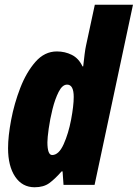

<svg xmlns="http://www.w3.org/2000/svg" viewBox="-20 -780 581 810"><path d="M200 -126Q180 -126 180 -180Q180 -198 185.5 -237.5Q191 -277 201.5 -319.5Q212 -362 227.5 -392.5Q243 -423 263 -423Q291 -423 291 -371Q291 -334 280 -275.5Q269 -217 248.5 -171.5Q228 -126 200 -126ZM126 10Q164 10 188 -7.5Q212 -25 240 -57H244L248 0H379L541 -760H380L343 -588Q340 -575 337 -551.5Q334 -528 331 -500H328Q312 -534 283 -548.5Q254 -563 220 -563Q168 -563 129.5 -519Q91 -475 65.5 -409Q40 -343 27 -274Q14 -205 14 -155Q14 -79 44 -34.5Q74 10 126 10Z"/></svg>

Font: Noto Sans Display Condensed Black
Style: Italic
Weight: 900
Width: 3
Italic angle: -192°
Designer: Monotype Design Team
Foundry: Monotype Imaging Inc.
Version: Version 1.900